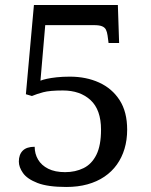

<svg xmlns="http://www.w3.org/2000/svg" viewBox="-20 -734 599 764"><path d="M244 10Q170 10 129 -6Q88 -22 71.5 -45.5Q55 -69 55 -91Q55 -119 70.5 -134.5Q86 -150 118 -150Q118 -122 131.5 -99Q145 -76 172 -62.5Q199 -49 239 -49Q280 -49 312.5 -65Q345 -81 363.5 -118Q382 -155 382 -218Q382 -297 340.5 -335.5Q299 -374 230 -374Q178 -374 152 -367Q126 -360 107 -352L83 -359L115 -714H449L454 -563H412L408 -593Q406 -607 401.5 -616Q397 -625 386 -629.5Q375 -634 354 -634H160L141 -413Q151 -417 167 -420.5Q183 -424 206 -426.5Q229 -429 258 -429Q323 -429 374.5 -405.5Q426 -382 456 -335.5Q486 -289 486 -218Q486 -177 475.5 -142Q465 -107 445 -79Q425 -51 395.5 -31Q366 -11 328 -0.5Q290 10 244 10Z"/></svg>

Font: Noto Serif Georgian
Style: Regular
Weight: 400
Designer: Monotype Design Team, Akaki Razmadze
Foundry: Google LLC
Version: Version 2.002